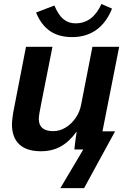

<svg xmlns="http://www.w3.org/2000/svg" viewBox="-20 -769 651 988"><path d="M351.6 -578.1Q282.2 -578.1 237.1 -609.4Q191.9 -640.6 165.5 -704.6L259.8 -740.7Q281.2 -690.4 307.4 -669.7Q333.5 -648.9 368.2 -648.9Q413.1 -648.9 446.3 -673.8Q479.5 -698.7 502 -748.5L556.6 -724.6Q527.3 -651.9 475.3 -615Q423.3 -578.1 351.6 -578.1ZM572.3 -93.3 412.6 199.2H290.5L408.7 0H362.8Q362.8 -2.9 365 -21.7Q367.2 -40.5 370.1 -61.3Q373 -82 374.5 -90.3H373Q336.4 -39.6 292.2 -15.1Q248 9.3 190.9 9.3Q116.7 9.3 79.1 -26.4Q41.5 -62 41.5 -129.4Q41.5 -141.6 44.9 -168.2Q48.3 -194.8 51.8 -209.5L113.8 -528.3H250L192.4 -237.8Q179.7 -176.8 179.7 -157.2Q179.7 -94.2 253.9 -94.2Q287.1 -94.2 317.4 -112.5Q347.7 -130.9 369.4 -162.4Q391.1 -193.8 397.9 -232.4L455.6 -528.3H593.3L507.3 -93.3Z"/></svg>

Font: Arimo
Style: Italic
Weight: 400
Italic angle: -12°
Designer: Steve Matteson
Foundry: Monotype Imaging Inc.
Version: Version 1.33